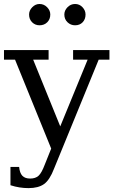

<svg xmlns="http://www.w3.org/2000/svg" viewBox="-23 -737 572 964"><path d="M202 89 234 9 52.5 -437.5H-3V-485.5H221V-437.5H143.5L279.5 -102.5L417 -437.5H344V-485.5H526.5V-437.5H472.5L248.5 109.5Q226.5 167 198 187.2Q169.5 207.5 120 207.5Q98 207.5 75.2 204Q52.5 200.5 29.5 193V101H73Q76 131.5 89.2 145.5Q102.5 159.5 128.5 159.5Q155 159.5 170.5 145.5Q186 131.5 202 89ZM175.5 -717Q197.5 -717 213.5 -700.8Q229.5 -684.5 229.5 -664Q229.5 -640.5 214.2 -625.2Q199 -610 175.5 -610Q153.5 -610 138.2 -625.2Q123 -640.5 123 -664Q123 -684.5 139 -700.8Q155 -717 175.5 -717ZM354 -717Q376 -717 391.2 -700.8Q406.5 -684.5 406.5 -664Q406.5 -640.5 392 -625.2Q377.5 -610 354 -610Q332 -610 316 -625.2Q300 -640.5 300 -664Q300 -684.5 316 -700.8Q332 -717 354 -717Z"/></svg>

Font: MM Phetkon
Style: Regular
Weight: 400
Designer: Khon Soe Zaw Thu
Version: Version 1.00 July 15, 2016, initial release